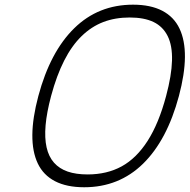

<svg xmlns="http://www.w3.org/2000/svg" viewBox="-20 -789 799 809"><path d="M195.3 -384.5Q176.8 -315.2 172.1 -261.2Q167.5 -207.3 176.3 -168.1Q185.1 -128.9 207.6 -103.5Q230.2 -78.1 265.4 -66Q300.5 -54 349.1 -54Q430.7 -54 492.9 -88.1Q555.2 -122.3 602.2 -195.8Q649.2 -269.3 679.9 -384.5Q703.1 -471.2 704.8 -533.9Q706.5 -596.7 686.6 -636.8Q666.7 -677 627.1 -696.2Q587.4 -715.3 526.4 -715.3Q465.3 -715.3 415.3 -696.2Q365.2 -677 323.9 -636.8Q282.5 -596.7 250.5 -533.8Q218.5 -470.9 195.3 -384.5ZM141.6 -384.5Q191.4 -570.6 292.7 -669.9Q394 -769.3 540.8 -769.3Q614.5 -769.3 663.7 -743.7Q712.9 -718 736.3 -668.7Q759.8 -619.4 759.2 -548.1Q758.5 -476.8 733.9 -384.5Q684.1 -198.5 582.8 -99.2Q481.4 0 334.7 0Q261 0 211.8 -25.5Q162.6 -51 139.2 -100.3Q115.7 -149.7 116.3 -220.9Q116.9 -292.2 141.6 -384.5Z"/></svg>

Font: Tecnico
Style: FinoInclinado
Weight: 400
Italic angle: -15°
Version: Version 1.3